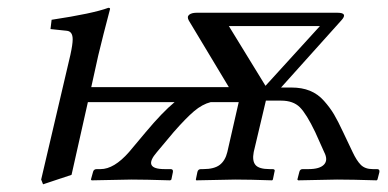

<svg xmlns="http://www.w3.org/2000/svg" viewBox="-20 -462 998 494"><path d="M568.8 -395 663.1 -241.2 803.2 -395ZM429.2 -199.2H206.1L164.1 -12.2L90.8 12.2L85.9 0L161.1 -320.8Q167 -347.7 167 -360.8Q167 -381.3 151.9 -382.8L109.9 -387.2L112.8 -411.1Q219.2 -427.2 258.8 -441.9Q263.2 -441.9 263.2 -439Q245.1 -370.6 232.9 -319.8L214.8 -237.8H568.8L465.8 -409.2Q460.4 -418.9 466.8 -424.1Q473.1 -429.2 485.8 -429.2H848.1Q876.5 -429.2 857.9 -409.2L703.1 -236.8H730Q756.8 -236.8 777.3 -228.5Q797.9 -220.2 813.5 -202.6Q829.1 -185.1 839.4 -167.7Q849.6 -150.4 862.8 -122.1L887.2 -70.8Q897.5 -48.8 908.4 -37.8Q919.4 -26.9 939 -26.9H950.2Q957.5 -26.9 956.1 -19L951.2 0L949.2 2Q884.3 0 847.2 0L747.1 2L745.1 0L750 -19Q751.5 -26.9 758.8 -26.9H773.9Q802.7 -26.9 813.7 -38.6Q824.7 -50.3 814 -70.8L791 -122.1Q768.6 -168.9 751.5 -186Q734.4 -203.1 703.1 -203.1H664.1L632.8 -70.8Q628.4 -47.9 637.5 -37.4Q646.5 -26.9 673.8 -26.9H681.2Q689 -26.9 686 -19L682.1 0L680.2 2Q621.1 0 585 0L484.9 2L483.9 0L487.8 -19Q489.3 -26.9 497.1 -26.9H502.9Q531.2 -26.9 545.4 -37.8Q559.6 -48.8 564.9 -70.8L594.2 -199.2H522Q500.5 -193.8 479.2 -175.8Q458 -157.7 426.8 -122.1L383.8 -70.8Q345.7 -26.9 403.8 -26.9H418.9Q426.3 -26.9 424.8 -19L420.9 0L418 2Q352.1 0 317.9 0L215.8 2L213.9 0L219.2 -19Q220.7 -26.9 229 -26.9H238.8Q273.4 -26.9 312 -70.8L355 -122.1Q397.9 -173.3 429.2 -199.2Z"/></svg>

Font: Common Serif Medium
Style: Italic
Weight: 500
Italic angle: -12°
Designer: Philipp H. Poll, Khaled Hosny
Foundry: Stefan Peev, Context Ltd.
Version: Version 1.026